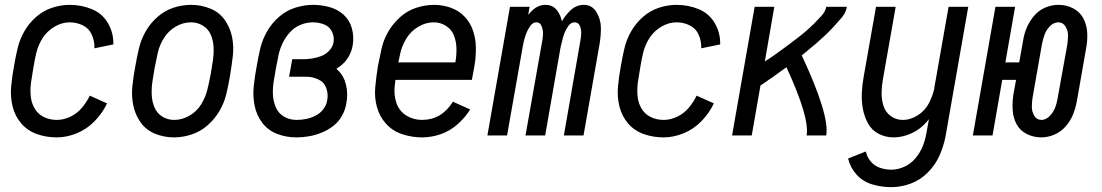

<svg xmlns="http://www.w3.org/2000/svg" viewBox="-20 -558 4540 791"><path d="M214 8Q171 8 132.5 -5.5Q94 -19 68 -49Q42 -79 32 -119Q22 -159 26 -202Q30 -245 38 -287Q44 -323 52.5 -359Q61 -395 80 -428.5Q99 -462 128.5 -488Q158 -514 194.5 -526Q231 -538 267 -538Q315 -538 358 -520.5Q401 -503 424.5 -463Q448 -423 447 -375L369 -359Q370 -388 358.5 -414.5Q347 -441 321.5 -453.5Q296 -466 267 -466Q235 -466 204.5 -448Q174 -430 155.5 -401Q137 -372 129.5 -340Q122 -308 117 -276Q112 -248 108 -219.5Q104 -191 106.5 -163Q109 -135 122.5 -111.5Q136 -88 160.5 -76Q185 -64 214 -64Q242 -64 269.5 -77Q297 -90 317 -113.5Q337 -137 350 -164L421 -132Q402 -92 370 -59Q338 -26 296.5 -9Q255 8 214 8Z M697 8Q656 8 619 -7Q582 -22 559.5 -53.5Q537 -85 529 -124Q521 -163 525.5 -204.5Q530 -246 538 -288Q544 -323 552.5 -359Q561 -395 580 -428.5Q599 -462 628.5 -488Q658 -514 694 -526Q730 -538 768 -538Q808 -538 845.5 -523Q883 -508 905.5 -476.5Q928 -445 936 -406Q944 -367 939 -325.5Q934 -284 927 -242Q921 -207 912.5 -171Q904 -135 884.5 -101.5Q865 -68 835.5 -42Q806 -16 769.5 -4Q733 8 697 8ZM698 -64Q730 -64 760.5 -81.5Q791 -99 809 -128.5Q827 -158 834.5 -189.5Q842 -221 848 -252L849 -257L850 -266L852 -275L853 -284L857 -307Q861 -335 860 -362Q859 -389 849 -413.5Q839 -438 816.5 -452Q794 -466 767 -466Q734 -466 704 -448.5Q674 -431 655.5 -401.5Q637 -372 630 -340.5Q623 -309 617 -278Q612 -250 608 -222.5Q604 -195 605 -168Q606 -141 616 -116.5Q626 -92 648 -78Q670 -64 698 -64Z M1201 8Q1159 8 1121.5 -6.5Q1084 -21 1060.5 -52Q1037 -83 1029 -122.5Q1021 -162 1025.5 -204Q1030 -246 1038 -288Q1044 -324 1052.5 -359.5Q1061 -395 1080.5 -429Q1100 -463 1130 -489Q1160 -515 1197 -526.5Q1234 -538 1269 -538Q1305 -538 1338.5 -528.5Q1372 -519 1396.5 -496.5Q1421 -474 1430 -440Q1439 -406 1433 -371Q1429 -346 1415 -322.5Q1401 -299 1378 -283Q1372 -279 1366 -275Q1369 -272 1373 -268Q1398 -243 1406 -206.5Q1414 -170 1407 -133Q1403 -107 1389.5 -82Q1376 -57 1353.5 -39.5Q1331 -22 1305 -11.5Q1279 -1 1253 3.5Q1227 8 1201 8ZM1202 -64Q1222 -64 1241.5 -68Q1261 -72 1280 -81.5Q1299 -91 1312 -108Q1325 -125 1328 -145Q1333 -171 1324 -195.5Q1315 -220 1291 -231Q1267 -242 1241 -242H1171L1184 -314H1228Q1247 -314 1266 -317Q1285 -320 1303.5 -327Q1322 -334 1336.5 -349.5Q1351 -365 1354 -383Q1358 -407 1347.5 -428Q1337 -449 1315 -457.5Q1293 -466 1269 -466Q1243 -466 1217.5 -455.5Q1192 -445 1173.5 -424Q1155 -403 1143.5 -378.5Q1132 -354 1127 -328.5Q1122 -303 1117 -278Q1112 -250 1107.5 -222Q1103 -194 1104.5 -166.5Q1106 -139 1117 -114.5Q1128 -90 1151 -77Q1174 -64 1202 -64Z M1719 8Q1677 8 1637.5 -5Q1598 -18 1571 -47.5Q1544 -77 1533 -116.5Q1522 -156 1526 -199.5Q1530 -243 1537 -286Q1544 -322 1552 -358Q1560 -394 1579.5 -427.5Q1599 -461 1628.5 -487.5Q1658 -514 1695 -526Q1732 -538 1768 -538Q1804 -538 1837.5 -526Q1871 -514 1894.5 -489Q1918 -464 1929 -431Q1940 -398 1940.5 -361.5Q1941 -325 1935 -289L1924 -229H1609Q1608 -216 1606 -202Q1602 -166 1613.5 -133Q1625 -100 1654 -82Q1683 -64 1719 -64Q1799 -64 1846 -139L1917 -107Q1895 -72 1864 -45Q1833 -18 1795 -5Q1757 8 1719 8ZM1621 -301H1856Q1861 -329 1860.5 -357.5Q1860 -386 1850.5 -411Q1841 -436 1818 -451Q1795 -466 1767 -466Q1734 -466 1703.5 -448Q1673 -430 1654.5 -400Q1636 -370 1629 -338Q1625 -320 1621 -301Z M1988 0 2081 -530H2162L2156 -497Q2161 -502 2166 -508Q2193 -538 2227 -538Q2262 -538 2280 -508Q2291 -490 2295 -470Q2306 -490 2323 -508Q2350 -538 2385 -538Q2419 -538 2437 -508.5Q2455 -479 2455.5 -445Q2456 -411 2450 -376L2384 0H2303L2371 -390Q2374 -406 2374.5 -421Q2375 -436 2369 -451Q2363 -466 2347 -466Q2332 -466 2321.5 -451Q2311 -436 2305.5 -421.5Q2300 -407 2296.5 -392Q2293 -377 2289 -361L2226 0H2145L2214 -390Q2217 -406 2217 -421Q2217 -436 2211 -451Q2205 -466 2190 -466Q2175 -466 2164.5 -451Q2154 -436 2148.5 -421.5Q2143 -407 2139 -392Q2137 -383 2135 -374L2069 0Z M2714 8Q2671 8 2632.5 -5.5Q2594 -19 2568 -49Q2542 -79 2532 -119Q2522 -159 2526 -202Q2530 -245 2538 -287Q2544 -323 2552.5 -359Q2561 -395 2580 -428.5Q2599 -462 2628.5 -488Q2658 -514 2694.5 -526Q2731 -538 2767 -538Q2815 -538 2858 -520.5Q2901 -503 2924.5 -463Q2948 -423 2947 -375L2869 -359Q2870 -388 2858.5 -414.5Q2847 -441 2821.5 -453.5Q2796 -466 2767 -466Q2735 -466 2704.5 -448Q2674 -430 2655.5 -401Q2637 -372 2629.5 -340Q2622 -308 2617 -276Q2612 -248 2608 -219.5Q2604 -191 2606.5 -163Q2609 -135 2622.5 -111.5Q2636 -88 2660.5 -76Q2685 -64 2714 -64Q2742 -64 2769.5 -77Q2797 -90 2817 -113.5Q2837 -137 2850 -164L2921 -132Q2902 -92 2870 -59Q2838 -26 2796.5 -9Q2755 8 2714 8Z M2996 0 3089 -530H3170L3131 -305Q3149 -316 3166.5 -328.5Q3184 -341 3201.5 -353.5Q3219 -366 3236 -379Q3253 -392 3270 -405Q3287 -418 3303.5 -432.5Q3320 -447 3335 -462Q3350 -477 3365 -493.5Q3380 -510 3384 -530H3469Q3465 -506 3448.5 -486.5Q3432 -467 3415 -448.5Q3398 -430 3380 -413Q3362 -396 3343 -379.5Q3324 -363 3304 -347Q3294 -338 3283 -330Q3398 -84 3384 0H3303Q3316 -73 3220 -281Q3202 -268 3185 -256Q3172 -246 3159 -237L3151 -232L3144 -227Q3129 -216 3113 -206L3077 0Z M3652 213Q3611 213 3573 201.5Q3535 190 3509 161.5Q3483 133 3474 95L3547 66Q3552 89 3567 107Q3582 125 3604.5 133Q3627 141 3652 141Q3679 141 3705.5 129Q3732 117 3751 94.5Q3770 72 3780.5 46.5Q3791 21 3796 -6L3807 -67Q3802 -61 3797 -55Q3771 -25 3734.5 -8.5Q3698 8 3661 8Q3628 8 3599.5 -7Q3571 -22 3556 -49.5Q3541 -77 3535 -109Q3529 -141 3530.5 -174.5Q3532 -208 3538 -241L3589 -530H3670L3617 -229Q3612 -201 3612 -173.5Q3612 -146 3620 -121Q3628 -96 3649.5 -80Q3671 -64 3699 -64Q3732 -64 3762.5 -84Q3793 -104 3808 -135Q3822 -163 3829 -192L3830 -201L3888 -530H3969L3875 6Q3867 46 3850 84Q3833 122 3802 153Q3771 184 3731.5 198.5Q3692 213 3652 213Z M4270 8Q4238 8 4210 -6Q4182 -20 4168 -46.5Q4154 -73 4152 -105Q4150 -137 4155 -169L4166 -229H4109L4069 0H3988L4081 -530H4162L4122 -301H4179L4195 -391Q4199 -418 4210 -444Q4221 -470 4240 -492.5Q4259 -515 4285.5 -526.5Q4312 -538 4341 -538Q4373 -538 4400.5 -524Q4428 -510 4442.5 -483.5Q4457 -457 4459 -425Q4461 -393 4455 -361L4416 -139Q4411 -112 4400.5 -86Q4390 -60 4370.5 -37.5Q4351 -15 4324 -3.5Q4297 8 4270 8ZM4271 -64Q4289 -64 4304.5 -80Q4320 -96 4327 -114.5Q4334 -133 4337 -152L4377 -374Q4380 -393 4380 -412.5Q4380 -432 4369.5 -449Q4359 -466 4340 -466Q4321 -466 4305.5 -450Q4290 -434 4283.5 -415.5Q4277 -397 4273 -378L4234 -156Q4231 -137 4231 -117.5Q4231 -98 4241 -81Q4251 -64 4271 -64Z"/></svg>

Font: Iosevka SS08
Style: Italic
Weight: 400
Italic angle: -10°
Monospace: yes
Designer: Belleve Invis
Foundry: Belleve Invis
Version: 2.1.0; ttfautohint (v1.8.2)